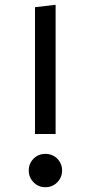

<svg xmlns="http://www.w3.org/2000/svg" viewBox="-20 -769 379 801"><path d="M212 -749V-210H126V-739ZM169 -127Q199 -127 219 -107Q239 -87 239 -58Q239 -29 219 -8.5Q199 12 169 12Q140 12 120 -8.5Q100 -29 100 -58Q100 -87 120 -107Q140 -127 169 -127Z"/></svg>

Font: Fira Sans
Style: Regular
Weight: 400
Designer: Carrois Corporate & Edenspiekermann AG
Foundry: Carrois Corporate GbR & Edenspiekermann AG
Version: Version 4.106;PS 004.106;hotconv 1.0.70;makeotf.lib2.5.58329